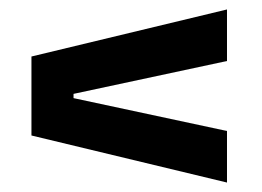

<svg xmlns="http://www.w3.org/2000/svg" viewBox="-20 -512 554 406"><path d="M135.5 -313.5V-304.5L460 -235V-126L46.5 -225.5V-392.5L460 -492V-383Z"/></svg>

Font: Anek Telugu Medium SemiBold
Style: Regular
Weight: 600
Version: Version 1.003